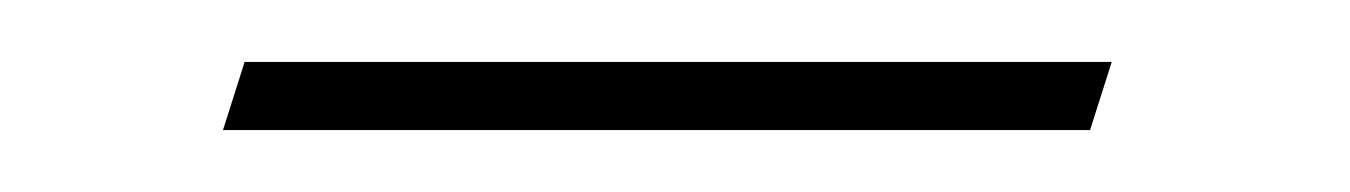

<svg xmlns="http://www.w3.org/2000/svg" viewBox="-20 -5 436 62"><path d="M59 15H339L332 37H52Z"/></svg>

Font: Libre Caslon Display
Style: Regular
Weight: 400
Designer: Pablo Impallari, Rodrigo Fuenzalida
Foundry: Pablo Impallari, Rodrigo Fuenzalida
Version: Version 1.002; ttfautohint (v1.5)